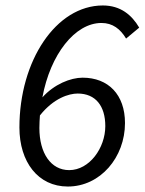

<svg xmlns="http://www.w3.org/2000/svg" viewBox="-20 -670 529 702"><path d="M124 -202C124 -218 125 -233 126 -248C176 -311 232 -328 264 -328C330 -328 365 -282 365 -209C365 -129 307 -48 233 -48C166 -48 124 -110 124 -202ZM228 12C347 12 437 -95 437 -220C437 -324 376 -386 282 -386C238 -386 178 -362 135 -314C164 -471 254 -586 351 -586C392 -586 420 -564 441 -529L489 -569C462 -615 421 -650 356 -650C185 -650 51 -448 51 -204C51 -78 119 12 228 12Z"/></svg>

Font: Source Sans Pro
Style: Italic
Weight: 400
Italic angle: -11°
Designer: Paul D. Hunt
Foundry: Adobe Systems Incorporated
Version: Version 3.006;hotconv 1.0.111;makeotfexe 2.5.65597